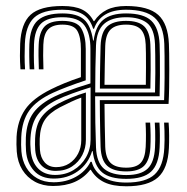

<svg xmlns="http://www.w3.org/2000/svg" viewBox="-20 -628 637 655"><path d="M160.8 6.5Q126 6.5 99.2 -8Q72.5 -22.5 56.2 -48.6Q40 -74.8 37.2 -110.5Q36.2 -123.5 36.1 -135.6Q36 -147.8 36.5 -161.2Q39.5 -215.5 65.5 -254Q91.5 -292.5 154.8 -323.8Q175.2 -334 200.8 -344.5Q226.2 -355 256 -364.8V-460.8Q256 -500.8 244 -522.4Q232 -544 193 -544Q160 -544 144.5 -528Q129 -512 127.8 -475.2Q127.2 -461.8 127.2 -438.8Q127.2 -415.8 128.2 -391.5H112.5Q111.5 -414 111.4 -437.1Q111.2 -460.2 112 -476Q113.8 -518 131.9 -537.4Q150 -556.8 193 -556.8Q242.8 -556.8 257.6 -530.5Q272.5 -504.2 272.5 -461V-354Q241.5 -343.8 212 -332.6Q182.5 -321.5 160.8 -311.5Q104.8 -285.8 79.8 -250.8Q54.8 -215.8 52.5 -160.2Q52 -145.8 52 -134.5Q52 -123.2 53 -111.5Q55.5 -81 69.2 -57.2Q83 -33.5 106.6 -19.9Q130.2 -6.2 162.8 -6.2Q205.5 -6.2 239 -24.9Q272.5 -43.5 288.8 -76H292.8Q302.2 -42.2 331.8 -23.8Q361.2 -5.2 410.8 -5.2Q477.8 -5.2 507.6 -33Q537.5 -60.8 540.5 -123.5Q541.2 -135.2 541.4 -150.5Q541.5 -165.8 541.1 -181.4Q540.8 -197 539.8 -209.8H555.2Q556.8 -191.2 557 -165.9Q557.2 -140.5 556.2 -123Q552.8 -53 518.9 -22.8Q485 7.5 410.8 7.5Q364.2 7.5 335.4 -6.5Q306.5 -20.5 289.8 -48.8H287.8Q266.2 -21 234.6 -7.2Q203 6.5 160.8 6.5ZM410.8 -17.8Q354.5 -17.8 328.2 -40.1Q302 -62.5 296.2 -112.5H294.2Q280.8 -69 245.6 -43.9Q210.5 -18.8 163.8 -18.8Q120 -18.8 96 -45.5Q72 -72.2 68.8 -112.5Q68 -124.8 67.9 -135.4Q67.8 -146 68.2 -159.2Q70.8 -211.5 94.1 -243.4Q117.5 -275.2 167 -299.2Q181 -306 201.4 -313.9Q221.8 -321.8 244.5 -329.5Q267.2 -337.2 288.5 -343.5V-460.8Q288.5 -513.5 268.1 -541.4Q247.8 -569.2 193 -569.2Q142.2 -569.2 120.1 -547.6Q98 -526 96 -476.8Q95.5 -461.5 95.5 -438.2Q95.5 -415 97 -391.5H81.2Q80 -413.5 79.8 -436.9Q79.5 -460.2 80.2 -477.2Q82.5 -535 109.1 -558.6Q135.8 -582.2 193 -582.2Q242.8 -582.2 266.4 -561.6Q290 -541 297.5 -489.8H299.5Q306 -538.8 332.4 -560.5Q358.8 -582.2 410 -582.2Q469.8 -582.2 496 -557.4Q522.2 -532.5 524.5 -477Q525 -465.2 525.4 -436.1Q525.8 -407 525.6 -370.4Q525.5 -333.8 524.5 -299.5H304.5Q304.5 -256 305.2 -209.8Q306 -163.5 307.5 -125.2Q309.5 -73.5 335.1 -52.1Q360.8 -30.8 410.8 -30.8Q461 -30.8 483.8 -52.8Q506.5 -74.8 508.8 -125.2Q509.5 -137.2 509.6 -151.9Q509.8 -166.5 509.4 -181.4Q509 -196.2 508 -209.8H524Q525.2 -190.5 525.4 -166.5Q525.5 -142.5 524.5 -124.5Q521.8 -67.2 495.4 -42.5Q469 -17.8 410.8 -17.8ZM167.8 -31.2Q203 -31.2 230.2 -47.5Q257.5 -63.8 273.2 -91Q289 -118.2 289 -151.8V-330Q257.8 -320.5 226.1 -309Q194.5 -297.5 173 -286.8Q131 -265.8 109 -236.8Q87 -207.8 84 -157.5Q83.2 -144.8 83.5 -135Q83.8 -125.2 84.8 -113.5Q88.5 -74.8 110.2 -53Q132 -31.2 167.8 -31.2ZM170 -45Q139 -45 121 -64Q103 -83 100.2 -115.5Q99.5 -124.8 99.4 -135Q99.2 -145.2 99.8 -155.8Q102 -202 121.5 -228.4Q141 -254.8 179 -274.5Q200.8 -285.8 224 -295.2Q247.2 -304.8 273 -312.5V-150.8Q273 -123.2 260.8 -99.1Q248.5 -75 225.5 -60Q202.5 -45 170 -45ZM171.5 -57.8Q196.8 -57.8 216.1 -70.2Q235.5 -82.8 246.4 -103.8Q257.2 -124.8 257.2 -149.5V-295Q240.5 -289.2 222.1 -280.5Q203.8 -271.8 185 -262.2Q148.8 -243.2 132.9 -219.1Q117 -195 115.5 -155Q115.2 -145.2 115.4 -135.5Q115.5 -125.8 116.2 -116.8Q118.2 -90 132.6 -73.9Q147 -57.8 171.5 -57.8ZM410.8 -43.2Q366.8 -43.2 345.9 -62.2Q325 -81.2 323.2 -126.2Q322.5 -148.8 321.9 -175.8Q321.2 -202.8 320.9 -231.4Q320.5 -260 320.5 -286.5H539.8Q541.2 -322.2 541.5 -362.9Q541.8 -403.5 541.4 -435.8Q541 -468 540.5 -478.5Q537.8 -540.8 507.2 -567.8Q476.8 -594.8 410 -594.8Q366.2 -594.8 339 -578.2Q311.8 -561.8 300.8 -530H297.8Q287 -564.5 261.9 -579.6Q236.8 -594.8 193 -594.8Q124.8 -594.8 96 -567.4Q67.2 -540 64.8 -478Q64 -458.5 64 -436.2Q64 -414 65.5 -391.5H49.8Q48 -417.8 48 -437.8Q48 -457.8 48.8 -478.5Q51.8 -547.8 84.2 -577.6Q116.8 -607.5 193 -607.5Q235.2 -607.5 260.1 -595.4Q285 -583.2 299.5 -556H301.5Q318.2 -581.2 344.4 -594.4Q370.5 -607.5 410 -607.5Q486.2 -607.5 519.8 -577.2Q553.2 -547 556.2 -478.5Q556.8 -469.5 557.1 -445.9Q557.5 -422.2 557.5 -391.5Q557.5 -360.8 557 -329.4Q556.5 -298 555 -273.5H336.5Q336.8 -234.8 337.4 -199.6Q338 -164.5 339 -127.2Q340.5 -89.2 357 -72.6Q373.5 -56 410.8 -56Q444.8 -56 460 -72.4Q475.2 -88.8 477 -126.8Q478 -147.2 477.9 -168.9Q477.8 -190.5 476.5 -209.8H492.2Q493.5 -189.2 493.8 -166.6Q494 -144 493 -125.8Q490.8 -81.8 471.8 -62.5Q452.8 -43.2 410.8 -43.2ZM304.8 -312.5H508.8Q509.8 -345.5 509.9 -379.6Q510 -413.8 509.6 -440.4Q509.2 -467 508.8 -477.5Q506.5 -530.2 481.4 -549.8Q456.2 -569.2 410 -569.2Q360.5 -569.2 335 -546.5Q309.5 -523.8 307.5 -473.2Q306.2 -440 305.5 -396.2Q304.8 -352.5 304.8 -312.5ZM493 -325.8H320.8Q320.8 -348.8 321.1 -375.2Q321.5 -401.8 322.1 -427.2Q322.8 -452.8 323.2 -472.2Q325 -519 346.1 -537.9Q367.2 -556.8 410 -556.8Q452.8 -556.8 472 -538Q491.2 -519.2 493 -475.8Q493.5 -465.8 493.8 -442.6Q494 -419.5 494 -388.9Q494 -358.2 493 -325.8ZM336.5 -338.8H477.5Q478 -369.2 478 -397.6Q478 -426 477.8 -447.2Q477.5 -468.5 477 -476.8Q475.5 -511.8 460.1 -527.9Q444.8 -544 410 -544Q374.5 -544 357.5 -527.5Q340.5 -511 339 -471.5Q338.2 -440.8 337.5 -406.2Q336.8 -371.8 336.5 -338.8Z"/></svg>

Font: Big Shoulders Inline Text Thin
Style: Regular
Weight: 400
Version: Version 2.002